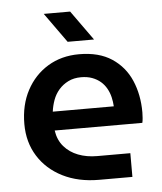

<svg xmlns="http://www.w3.org/2000/svg" viewBox="-51 -745 668 790"><g transform="rotate(-5 283.0 -350.0)"><path d="M327 0Q241 0 176.5 -32.5Q112 -65 76 -122.5Q40 -180 40 -255Q40 -334 72 -394Q104 -454 160 -488Q216 -522 289 -522Q371 -522 424 -487Q477 -452 502.5 -393Q528 -334 528 -261Q528 -251 527 -238Q526 -225 524 -218H162Q168 -178 191 -151.5Q214 -125 249 -111.5Q284 -98 327 -98H464V0ZM161 -296H413Q412 -315 407.5 -334Q403 -353 393.5 -370Q384 -387 369.5 -399.5Q355 -412 335 -419.5Q315 -427 289 -427Q259 -427 236 -415.5Q213 -404 197 -385.5Q181 -367 172.5 -343.5Q164 -320 161 -296ZM247 -577 159 -700H268L356 -577Z"/></g></svg>

Font: MuseoModerno Thin Medium
Style: Regular
Weight: 500
Version: Version 1.003